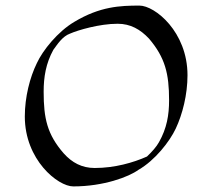

<svg xmlns="http://www.w3.org/2000/svg" viewBox="-20 -667 707 687"><path d="M479 -647C410.2 -647 337.9 -644 246.1 -588.9C187 -554.2 132.8 -486.8 111.8 -440.9C86.9 -390.1 68.8 -319.8 68.8 -250C68.8 -95.2 187 0 242.2 0C351.1 0 440.9 -34.2 475.1 -59.1C534.2 -92.8 586.9 -160.2 608.9 -207C632.8 -257.8 650.9 -328.1 650.9 -397.9C650.9 -553.2 534.2 -647 479 -647ZM231 -546.9C258.8 -559.1 335.9 -582 400.9 -582C446.8 -582 481.9 -562 513.2 -528.8C570.8 -460.9 585 -403.8 585 -308.1C585 -255.9 577.1 -208 548.8 -158.2C540 -142.1 523.9 -124 505.9 -106.9C457 -85 390.1 -65.9 318.8 -65.9C272.9 -65.9 237.8 -85 208 -118.2C148.9 -186 136.2 -243.2 136.2 -338.9C136.2 -391.1 144 -439.9 170.9 -488.8C185.1 -507.8 203.1 -537.1 231 -546.9Z"/></svg>

Font: Pierce
Style: Roman
Weight: 500
Version: Version 0.2.0